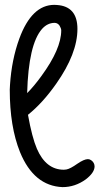

<svg xmlns="http://www.w3.org/2000/svg" viewBox="-20 -767 408 787"><path d="M236.3 0Q118.7 -4.9 62 -143.6Q20 -248 20 -399.4Q20 -407.2 21 -419.4Q27.8 -522.5 59.1 -608.4Q109.9 -747.1 202.6 -747.1Q207.5 -747.1 212.9 -746.6Q297.4 -741.2 297.4 -648.4Q297.4 -547.4 210.4 -423.8Q155.3 -345.2 94.7 -296.4Q111.3 -203.6 131.3 -157.2Q168.5 -71.3 241.7 -71.3Q246.6 -71.3 252 -72.3Q268.1 -75.2 296.9 -95.7Q324.7 -114.7 340.3 -114.7Q347.2 -114.7 353.5 -110.4Q367.7 -100.6 367.7 -84Q366.7 -58.6 331.5 -31.7Q287.6 0 236.3 0ZM203.1 -673.3Q174.3 -672.9 152.3 -648.4Q96.7 -585.4 91.3 -385.3Q120.6 -415 149.9 -455.6Q231 -566.4 231 -642.6Q231 -646.5 229 -651.9Q221.2 -673.3 203.1 -673.3Z"/></svg>

Font: Vibur
Style: Medium
Weight: 400
Version: Version 1.004